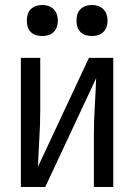

<svg xmlns="http://www.w3.org/2000/svg" viewBox="-20 -753 540 773"><path d="M64 0V-520H142V-312Q142 -254 138.5 -197Q135 -140 133 -82L338 -520H436V0H358V-208Q358 -266 361.5 -323Q365 -380 367 -438L162 0ZM350 -608Q337 -608 325 -611.5Q313 -615 304 -624Q295 -633 291.5 -645Q288 -657 288 -670Q288 -683 291.5 -695Q295 -707 304 -716Q313 -725 325 -729Q337 -733 350 -733Q363 -733 375 -729Q387 -725 396 -716Q405 -707 409 -695Q413 -683 413 -670Q413 -657 409 -645Q405 -633 396 -624Q387 -615 375 -611.5Q363 -608 350 -608ZM150 -608Q137 -608 125 -611.5Q113 -615 104 -624Q95 -633 91.5 -645Q88 -657 88 -670Q88 -683 91.5 -695Q95 -707 104 -716Q113 -725 125 -729Q137 -733 150 -733Q163 -733 175 -729Q187 -725 196 -716Q205 -707 209 -695Q213 -683 213 -670Q213 -657 209 -645Q205 -633 196 -624Q187 -615 175 -611.5Q163 -608 150 -608Z"/></svg>

Font: Zed Sans
Style: Regular
Weight: 400
Designer: Belleve Invis
Foundry: Belleve Invis
Version: Version 1.0.0; ttfautohint (v1.8.4)